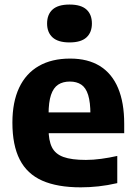

<svg xmlns="http://www.w3.org/2000/svg" viewBox="-20 -813 594 844"><path d="M335 10.5Q232 10.5 165.5 -19Q99 -48.5 66.8 -111.5Q34.5 -174.5 34.5 -274Q34.5 -364.5 64.2 -427.5Q94 -490.5 150.8 -523Q207.5 -555.5 288.5 -555.5Q366 -555.5 419 -522.8Q472 -490 499 -426Q526 -362 526 -269V-227.5H125.5V-319H403L377.5 -309.5Q377.5 -363.5 367.5 -395.5Q357.5 -427.5 337.2 -441Q317 -454.5 287 -454.5Q256.5 -454.5 235.8 -441Q215 -427.5 204.2 -395.8Q193.5 -364 193.5 -310V-246Q193.5 -195.5 208.2 -165.8Q223 -136 258.8 -123Q294.5 -110 357.5 -110Q389.5 -110 424.8 -114.8Q460 -119.5 495.5 -127.5V-8Q452 2 412.8 6.2Q373.5 10.5 335 10.5ZM285.5 -626.5Q235.5 -626.5 211.2 -648.5Q187 -670.5 187 -709.5Q187 -749.5 211.2 -771.2Q235.5 -793 285.5 -793Q336 -793 360 -771.2Q384 -749.5 384 -709.5Q384 -670.5 360 -648.5Q336 -626.5 285.5 -626.5Z"/></svg>

Font: Encode Sans Condensed Thin
Style: Bold
Weight: 700
Version: Version 3.002